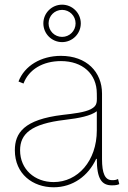

<svg xmlns="http://www.w3.org/2000/svg" viewBox="-20 -794 550 826"><path d="M210.9 11.7C293 11.7 359.9 -37.1 393.6 -110.4H396.5C396.5 -23.4 418 3.4 461.9 3.4C480.5 3.4 487.8 0.5 493.2 -2L487.8 -23.9C478 -19.5 474.6 -19 461.9 -19C431.6 -19 418.9 -48.3 418.9 -109.9V-391.6C418.9 -484.4 352.5 -553.7 242.2 -553.7C156.7 -553.7 85.4 -511.2 59.6 -443.4L81.1 -434.6C104 -495.6 165 -531.2 242.2 -531.2C335.4 -531.2 396.5 -476.1 396.5 -391.6C396.5 -356.9 401.4 -340.3 370.6 -324.2C343.3 -310.5 297.4 -305.2 250 -299.8C82.5 -279.8 43.9 -221.7 43.9 -147.5C43.9 -45.4 121.1 11.7 210.9 11.7ZM210.9 -10.7C129.4 -10.7 66.4 -65.4 66.4 -147.5C66.4 -217.3 112.3 -261.2 258.8 -278.3C321.3 -285.6 369.6 -295.4 396.5 -315.4V-233.4C396.5 -101.1 314 -10.7 210.9 -10.7ZM247.1 -612.8C291.5 -612.8 327.6 -648.9 327.6 -693.4C327.6 -737.8 291.5 -773.9 247.1 -773.9C202.6 -773.9 166.5 -737.8 166.5 -693.4C166.5 -648.9 202.6 -612.8 247.1 -612.8ZM247.1 -635.3C214.8 -635.3 189 -661.1 189 -693.4C189 -725.6 214.8 -751.5 247.1 -751.5C279.3 -751.5 305.2 -725.6 305.2 -693.4C305.2 -661.1 279.3 -635.3 247.1 -635.3Z"/></svg>

Font: Raveo Thin
Style: Regular
Weight: 100
Designer: Jakub Foglar, Rasmus Andersson (Inter)
Foundry: Jakubfoglar.com
Version: Version 1.100;Glyphs 3.2.3 (3260)